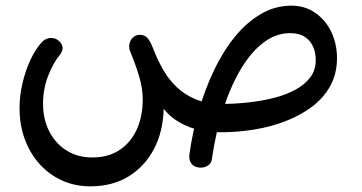

<svg xmlns="http://www.w3.org/2000/svg" viewBox="-20 -463 1278 678"><path d="M299 195Q245 195 199.5 174.5Q154 154 120 116.5Q86 79 67.5 28.5Q49 -22 49 -82Q49 -125 59.5 -169.5Q70 -214 87.5 -251.5Q105 -289 126 -312Q134 -321 142.5 -325Q151 -329 160 -329Q174 -329 185 -321Q196 -313 200 -300.5Q204 -288 194 -273Q167 -240 149.5 -194Q132 -148 132 -97Q132 -41 154.5 2Q177 45 216 69Q255 93 306 93Q363 93 402.5 66.5Q442 40 463 -6Q484 -52 484 -112Q484 -150 472 -191Q460 -232 441 -278Q434 -294 437 -308Q440 -322 450 -331Q460 -340 473 -340Q491 -340 501 -328.5Q511 -317 521 -291Q536 -252 556 -217Q576 -182 604.5 -155Q633 -128 672 -112Q711 -96 763 -96Q808 -96 854.5 -101Q901 -106 944 -116.5Q987 -127 1021 -145Q1055 -163 1075 -189Q1095 -215 1095 -251Q1095 -277 1085.5 -298.5Q1076 -320 1056 -333Q1036 -346 1004 -346Q955 -346 911 -313Q867 -280 831 -220Q795 -160 768.5 -78.5Q742 3 728 100Q726 114 714.5 121.5Q703 129 688 129Q677 129 667 124Q657 119 652 108Q647 97 649 81Q660 2 682.5 -74.5Q705 -151 737 -217.5Q769 -284 810.5 -334.5Q852 -385 902 -414Q952 -443 1009 -443Q1057 -443 1093.5 -417.5Q1130 -392 1150 -350Q1170 -308 1170 -258Q1170 -203 1146.5 -160Q1123 -117 1081.5 -86Q1040 -55 988 -35Q936 -15 877.5 -5.5Q819 4 762 4Q689 4 637.5 -19Q586 -42 558 -79Q556 2 523.5 63.5Q491 125 434 160Q377 195 299 195Z"/></svg>

Font: Playpen Sans Arabic
Style: Regular
Weight: 400
Designer: Azza Alameddine, Laura Meseguer, Veronika Burian, José Scaglione
Foundry: TypeTogether
Version: Version 2.000